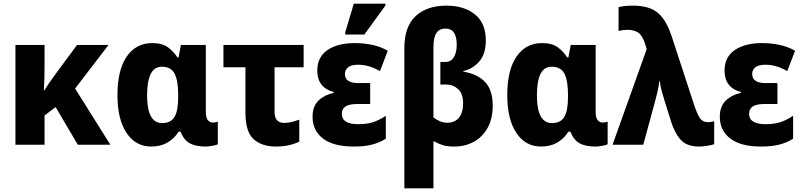

<svg xmlns="http://www.w3.org/2000/svg" viewBox="-20 -796 4419 1056"><path d="M577 -549 393 -309 587 0H408L286 -207L225 -161V0H65V-549H225V-426Q225 -390 224 -358.5Q223 -327 221 -299H224Q236 -318 250 -339Q264 -360 279 -380L404 -549Z M812 10Q726 10 676 -65Q626 -140 626 -272Q626 -411 677 -485Q728 -559 817 -559Q872 -559 903.5 -536Q935 -513 956 -480H962L975 -549H1112V-182Q1112 -149 1123 -135.5Q1134 -122 1150 -122Q1166 -122 1178 -127V-3Q1171 2 1148 6Q1125 10 1111 10Q1056 10 1023.5 -8Q991 -26 973 -72H962Q941 -36 902.5 -13Q864 10 812 10ZM872 -119Q919 -119 939.5 -152.5Q960 -186 960 -262V-275Q960 -352 940.5 -390.5Q921 -429 870 -429Q828 -429 808.5 -388.5Q789 -348 789 -271Q789 -119 872 -119Z M1498 10Q1420 10 1375 -30.5Q1330 -71 1330 -175V-426H1209V-549H1650V-426H1490V-180Q1490 -120 1543 -120Q1563 -120 1583.5 -125Q1604 -130 1626 -138V-17Q1602 -5 1569.5 2.5Q1537 10 1498 10Z M1927 10Q1814 10 1756.5 -34Q1699 -78 1699 -154Q1699 -212 1732.5 -243.5Q1766 -275 1815 -285V-290Q1725 -314 1725 -408Q1725 -482 1781 -520.5Q1837 -559 1931 -559Q1980 -559 2026 -549.5Q2072 -540 2113 -517L2070 -405Q2038 -423 2009 -431.5Q1980 -440 1950 -440Q1912 -440 1894.5 -426Q1877 -412 1877 -389Q1877 -339 1951 -339H2016V-224H1947Q1899 -224 1879.5 -210Q1860 -196 1860 -170Q1860 -113 1951 -113Q2000 -113 2033.5 -124.5Q2067 -136 2102 -159V-33Q2065 -10 2023.5 0Q1982 10 1927 10ZM1879 -606V-619L1926 -776H2100V-766L1984 -606Z M2204 240V-532Q2204 -650 2266 -707.5Q2328 -765 2436 -765Q2532 -765 2592 -717Q2652 -669 2652 -573Q2652 -500 2616.5 -458.5Q2581 -417 2528 -405V-402Q2604 -390 2647 -346Q2690 -302 2690 -214Q2690 -144 2662.5 -94Q2635 -44 2587.5 -17Q2540 10 2479 10Q2437 10 2414 2Q2391 -6 2364 -20V240ZM2441 -121Q2481 -121 2504 -148.5Q2527 -176 2527 -228Q2527 -281 2499.5 -306Q2472 -331 2436 -331H2402V-455H2428Q2460 -455 2476 -481Q2492 -507 2492 -550Q2492 -639 2430 -639Q2397 -639 2380.5 -615Q2364 -591 2364 -538V-150Q2381 -137 2400 -129Q2419 -121 2441 -121Z M2956 10Q2870 10 2820 -65Q2770 -140 2770 -272Q2770 -411 2821 -485Q2872 -559 2961 -559Q3016 -559 3047.5 -536Q3079 -513 3100 -480H3106L3119 -549H3256V-182Q3256 -149 3267 -135.5Q3278 -122 3294 -122Q3310 -122 3322 -127V-3Q3315 2 3292 6Q3269 10 3255 10Q3200 10 3167.5 -8Q3135 -26 3117 -72H3106Q3085 -36 3046.5 -13Q3008 10 2956 10ZM3016 -119Q3063 -119 3083.5 -152.5Q3104 -186 3104 -262V-275Q3104 -352 3084.5 -390.5Q3065 -429 3014 -429Q2972 -429 2952.5 -388.5Q2933 -348 2933 -271Q2933 -119 3016 -119Z M3825 10Q3758 10 3724.5 -26.5Q3691 -63 3670 -130L3636 -239Q3627 -267 3619.5 -295Q3612 -323 3609 -349H3606Q3603 -320 3597 -294.5Q3591 -269 3584 -243L3518 0H3349L3537 -526L3526 -561Q3511 -604 3488 -618Q3465 -632 3432 -632Q3406 -632 3382 -626V-757Q3415 -765 3461 -765Q3518 -765 3557.5 -749.5Q3597 -734 3625 -697Q3653 -660 3674 -597L3801 -209Q3820 -155 3835 -139.5Q3850 -124 3873 -124Q3890 -124 3908 -129V-3Q3895 2 3869 6Q3843 10 3825 10Z M4167 10Q4054 10 3996.5 -34Q3939 -78 3939 -154Q3939 -212 3972.5 -243.5Q4006 -275 4055 -285V-290Q3965 -314 3965 -408Q3965 -482 4021 -520.5Q4077 -559 4171 -559Q4220 -559 4266 -549.5Q4312 -540 4353 -517L4310 -405Q4278 -423 4249 -431.5Q4220 -440 4190 -440Q4152 -440 4134.5 -426Q4117 -412 4117 -389Q4117 -339 4191 -339H4256V-224H4187Q4139 -224 4119.5 -210Q4100 -196 4100 -170Q4100 -113 4191 -113Q4240 -113 4273.5 -124.5Q4307 -136 4342 -159V-33Q4305 -10 4263.5 0Q4222 10 4167 10Z"/></svg>

Font: Noto Sans SemiCondensed ExtraBold
Style: Regular
Weight: 800
Width: 4
Designer: Monotype Design Team
Foundry: Monotype Imaging Inc.
Version: Version 2.013; ttfautohint (v1.8.4.7-5d5b)